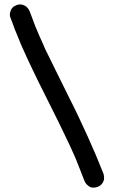

<svg xmlns="http://www.w3.org/2000/svg" viewBox="-20 -767 518 864"><path d="M319.3 -56.6C326.2 -40 333 -22.5 339.8 -4.9L360.4 47.9C363.3 54.7 367.2 60.5 374 66.4C380.9 72.3 387.7 76.2 394.5 77.1H402.3C407.2 77.1 413.1 76.2 418 74.2C426.8 71.3 432.6 67.4 437.5 61.5C442.4 55.7 446.3 48.8 448.2 40V30.3C448.2 25.4 447.3 21.5 446.3 16.6C423.8 -41 399.4 -98.6 374 -154.3C348.6 -210 322.3 -266.6 293.9 -322.3C275.4 -359.4 256.8 -396.5 238.3 -434.6C219.7 -472.7 201.2 -509.8 182.6 -547.9C177.7 -560.5 171.9 -573.2 166 -585.9C160.2 -598.6 154.3 -611.3 149.4 -624C142.6 -638.7 136.7 -654.3 130.9 -669.9L113.3 -716.8C110.4 -723.6 105.5 -730.5 99.6 -736.3C92.8 -741.2 85.9 -745.1 78.1 -746.1C75.2 -747.1 73.2 -747.1 70.3 -747.1C65.4 -747.1 59.6 -746.1 54.7 -744.1C46.9 -741.2 40 -737.3 35.2 -731.4C30.3 -725.6 27.3 -718.8 25.4 -710C24.4 -707 24.4 -703.1 24.4 -700.2C24.4 -695.3 25.4 -690.4 27.3 -686.5C34.2 -669.9 40 -653.3 45.9 -636.7L66.4 -586.9C71.3 -574.2 77.1 -560.5 83 -547.9L100.6 -508.8C118.2 -470.7 136.7 -432.6 155.3 -394.5L211.9 -281.2C230.5 -244.1 249 -207 266.6 -169.9C285.2 -131.8 302.7 -94.7 319.3 -56.6Z"/></svg>

Font: Citrustime FakeCyr
Style: Regular
Weight: 400
Version: Version 1.1